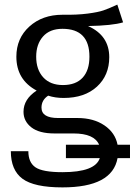

<svg xmlns="http://www.w3.org/2000/svg" viewBox="-20 -602 584 833"><path d="M544 26V84H490Q467 211 251 211Q128 211 77.5 173.5Q27 136 27 54H103Q103 103 134 124Q165 145 251 145Q393 145 413 84H266V26H410Q389 -23 299 -23H216Q150 -23 116 -49.5Q82 -76 82 -117Q82 -172 139 -209Q51 -256 51 -356Q51 -436 107.5 -487Q164 -538 251 -538Q314 -537 360 -543Q406 -549 429 -557Q452 -565 489 -582L514 -505Q468 -491 362 -489Q454 -448 454 -354Q454 -275 400.5 -226Q347 -177 256 -177Q219 -177 189 -187Q160 -168 160 -135Q160 -90 232 -90H316Q386 -90 433 -58Q480 -26 490 26ZM137 -356Q137 -300 167.5 -266.5Q198 -233 253 -233Q309 -233 338.5 -265Q368 -297 368 -356Q368 -477 251 -477Q196 -477 166.5 -443.5Q137 -410 137 -356Z"/></svg>

Font: FiraGO Book
Style: Regular
Weight: 350
Designer: bBox Type
Foundry: bBox Type GmbH
Version: Version 1.001;PS 001.001;hotconv 1.0.88;makeotf.lib2.5.64775